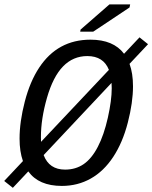

<svg xmlns="http://www.w3.org/2000/svg" viewBox="-41 -853 707 891"><path d="M246.1 9.8Q138.7 9.8 90.3 -57.6L18.6 18.6L-21.5 -13.2L65.4 -105.5Q49.8 -149.9 49.8 -209.5Q49.8 -288.1 74 -381.3Q98.1 -474.6 140.9 -539.3Q183.6 -604 243.2 -636.5Q302.7 -668.9 378.9 -668.9Q485.4 -668.9 534.7 -603.5L606.4 -679.7L646 -647.9L560.1 -556.6Q576.2 -512.7 576.2 -452.6Q576.2 -377.4 552.2 -284.4Q528.3 -191.4 484.4 -124.8Q440.4 -58.1 379.9 -24.2Q319.3 9.8 246.1 9.8ZM477.5 -443.4 476.6 -468.3 161.6 -133.3Q187 -65.9 261.2 -65.9Q310.1 -65.9 347.2 -91.3Q384.3 -116.7 412.8 -171.4Q441.4 -226.1 459.5 -306.9Q477.5 -387.7 477.5 -443.4ZM148.9 -217.3Q148.9 -200.2 149.4 -194.8L464.4 -528.8Q439 -592.8 364.3 -592.8Q298.3 -592.8 251.7 -544.9Q205.1 -497.1 177 -399.2Q148.9 -301.3 148.9 -217.3ZM331.1 -706.1 333 -715.8 466.8 -832.5H563L560.1 -818.4L391.6 -706.1Z"/></svg>

Font: Liberation Mono
Style: Italic
Weight: 400
Italic angle: -12°
Monospace: yes
Designer: Steve Matteson
Foundry: Ascender Corporation
Version: Version 2.1.5